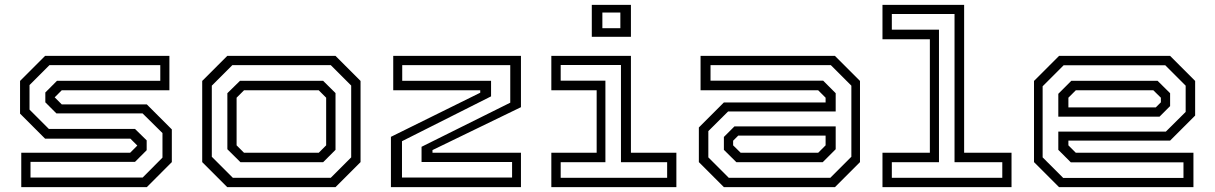

<svg xmlns="http://www.w3.org/2000/svg" viewBox="-20 -770 5000 790"><path d="M67.5 0V-141.5H515.5L545 -171L516.5 -199.5H165.5L62.5 -302.5V-437L165.5 -540H677V-398.5H234L205 -369.5L234 -340.5H584L687 -237.5V-103L584 0ZM105.5 -39.5H567L648.5 -121.5V-222.5L566.5 -303.5H212L166.5 -349V-389.5L214.5 -437.5H639.5V-502H183.5L101.5 -420V-319L181 -239.5H535.5L583.5 -192.5V-152L535.5 -104H105.5Z M915 0 812 -103V-437L915 -540H1360.5L1463.5 -437V-103L1360.5 0ZM938 -38.5H1341L1425 -122.5V-418L1341 -502H936L851.5 -417.5V-125ZM969.5 -102.5 915.5 -156V-386.5L967.5 -437.5H1309.5L1360.5 -387V-153.5L1309.5 -102.5ZM984 -141.5H1291.5L1322 -172V-368L1291.5 -398.5H984L953.5 -368V-172Z M1588.5 0V-207L1956 -388.5V-398.5H1598V-540H2123.5V-329L1759.5 -152.5V-141.5H2123.5V0ZM1634 -39.5H2087V-103.5H1714.5V-166L2079.5 -347.5V-502H1635V-437.5H2000.5V-373.5L1634 -189Z M2415 -618.5V-750H2576V-618.5ZM2458.5 -654H2532.5V-718.5H2458.5ZM2248.5 0V-141.5H2435V-398.5H2248.5V-540H2576V-141.5H2763V0ZM2287 -38.5H2725V-102.5H2535V-502.5H2287V-438H2471V-102.5H2287Z M2958.5 0 2855.5 -103V-245.5L2958.5 -348.5H3377V-368L3346.5 -398.5H2862.5V-540H3415.5L3518.5 -437V-103L3415.5 0ZM2978.5 -38.5H3396.5L3483 -125V-417.5L3398.5 -502H2903.5V-438H3367L3418.5 -386.5V-311.5H2976L2894.5 -230.5V-122.5ZM3010 -102.5 2958.5 -153.5V-206.5L3002 -250H3418.5V-156L3365 -102.5ZM3027.5 -141.5H3346.5L3377 -172V-212H3017.5L2996.5 -191V-172Z M3611 0V-141.5H3806V-608.5H3611V-750H3947V-141.5H4142V0ZM3649.5 -38.5H4104V-102.5H3907.5V-712.5H3649.5V-648H3843.5V-102.5H3649.5Z M4794.5 -540 4897.5 -437V-294.5L4794.5 -191.5H4376V-172L4406.5 -141.5H4890.5V0H4337.5L4234.5 -103V-437L4337.5 -540ZM4774.5 -501.5H4356.5L4270 -415V-122.5L4354.5 -38H4849.5V-102H4386L4334.5 -153.5V-228.5H4777L4858.5 -309.5V-417.5ZM4743 -437.5 4794.5 -386.5V-333.5L4751 -290H4334.5V-384L4388 -437.5ZM4725.5 -398.5H4406.5L4376 -368V-328H4735.5L4756.5 -349V-368Z"/></svg>

Font: Tourney Expanded
Style: Regular
Weight: 400
Width: 7
Designer: Tyler Finck
Foundry: Etcetera Type Co
Version: Version 1.010; ttfautohint (v1.8.3)